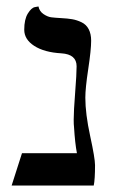

<svg xmlns="http://www.w3.org/2000/svg" viewBox="-20 -574 357 594"><path d="M244 -272Q244 -222 259 -153Q274 -84 274 -63Q274 -19 270 0H16L48 -100H218Q212 -131 209 -181Q208 -188 208 -204Q208 -230 212.5 -287.5Q217 -345 217 -369Q217 -406 170 -409Q117 -412 86 -432Q55 -452 55 -482Q55 -514 66 -532Q77 -550 88 -552L99 -554Q102 -539 114.5 -530.5Q127 -522 138.5 -520.5Q150 -519 169 -518Q189 -517 203.5 -514.5Q218 -512 232.5 -505Q247 -498 254.5 -483.5Q262 -469 262 -448Q262 -420 253 -360.5Q244 -301 244 -272Z"/></svg>

Font: Libertinus Sans
Style: Regular
Weight: 400
Designer: Philipp H. Poll
Foundry: Khaled Hosny
Version: Version 6.1